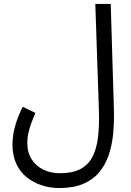

<svg xmlns="http://www.w3.org/2000/svg" viewBox="-20 -720 662 971"><path d="M43 10Q43 -8 46.5 -35.5Q50 -63 61.5 -99.5Q73 -136 95 -180L159 -149Q146 -119 136.5 -92Q127 -65 122.5 -42.5Q118 -20 118 1Q118 51 140 85.5Q162 120 199.5 138Q237 156 284 156Q345 156 384.5 136Q424 116 446 76Q468 36 475.5 -24.5Q483 -85 480 -167L462 -700H540L556 -169Q558 -105 552.5 -46Q547 13 530 63.5Q513 114 481.5 151.5Q450 189 400.5 210Q351 231 279 231Q233 231 190.5 217Q148 203 114.5 176Q81 149 62 107.5Q43 66 43 10Z"/></svg>

Font: Noto Sans Arabic Condensed
Style: Regular
Weight: 400
Width: 3
Designer: Monotype Design Team, Nadine Chahine, Nizar Qandah and Khaled Hosny
Foundry: Monotype Imaging Inc.
Version: Version 2.012